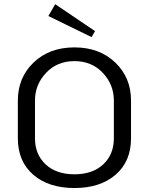

<svg xmlns="http://www.w3.org/2000/svg" viewBox="-20 -897 723 933"><path d="M215 -819.2 248.3 -876.7 441.7 -745.8 425 -716.7ZM616.7 -408.3V-225Q616.7 -112.5 541.7 -47.9Q466.7 16.7 341.7 16.7Q216.7 16.7 141.7 -47.9Q66.7 -112.5 66.7 -225V-408.3Q66.7 -520 143.3 -593.3Q220 -666.7 341.7 -666.7Q463.3 -666.7 540 -593.3Q616.7 -520 616.7 -408.3ZM150 -408.3V-225Q150 -146.7 201.7 -98.3Q253.3 -50 341.7 -50Q430 -50 481.7 -98.3Q533.3 -146.7 533.3 -225V-408.3Q533.3 -485.8 479.6 -542.9Q425.8 -600 341.7 -600Q257.5 -600 203.8 -542.9Q150 -485.8 150 -408.3Z"/></svg>

Font: BoonBaan
Style: Regular
Weight: 400
Designer: Sungsit Sawaiwan
Foundry: FontUni
Version: Version 2.0